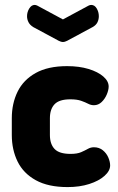

<svg xmlns="http://www.w3.org/2000/svg" viewBox="-20 -751 482 781"><path d="M255 10Q176 10 125.5 -18Q75 -46 51.5 -94Q28 -142 28 -202V-270Q28 -330 51.5 -378Q75 -426 125 -454Q175 -482 253 -482Q302 -482 340 -470.5Q378 -459 400 -440Q422 -421 422 -399Q422 -385 414.5 -367Q407 -349 393.5 -336Q380 -323 362 -323Q350 -323 338.5 -329Q327 -335 310 -341Q293 -347 266 -347Q221 -347 202 -327Q183 -307 183 -270V-202Q183 -165 202 -145Q221 -125 267 -125Q294 -125 310 -132Q326 -139 337.5 -145.5Q349 -152 362 -152Q383 -152 398 -140Q413 -128 420.5 -110.5Q428 -93 428 -78Q428 -56 405 -35.5Q382 -15 343 -2.5Q304 10 255 10ZM236 -580Q229 -580 219 -585L115 -641Q102 -649 96 -660.5Q90 -672 90 -685Q90 -702 99 -716.5Q108 -731 121 -731Q126 -731 132 -728L236 -672L340 -728Q346 -731 351 -731Q365 -731 373.5 -716.5Q382 -702 382 -685Q382 -672 376.5 -660.5Q371 -649 357 -641L253 -585Q243 -580 236 -580Z"/></svg>

Font: Dosis ExtraLight ExtraBold
Style: Regular
Weight: 800
Version: Version 3.001; ttfautohint (v1.8.2)